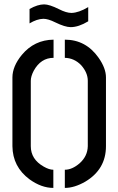

<svg xmlns="http://www.w3.org/2000/svg" viewBox="-20 -874 554 898"><path d="M118.2 -764.6V-832Q156.2 -853.5 186.5 -853.5Q210.9 -853.5 255.9 -831.1Q290 -813.5 314.5 -813.5Q348.6 -814.5 392.6 -840.8V-774.4Q347.7 -747.1 310.5 -747.1Q284.2 -747.1 238.3 -769.5Q205.1 -786.1 182.6 -786.1Q152.3 -785.2 118.2 -764.6ZM38.1 -190.4V-511.7Q38.1 -563.5 82 -617.2Q140.6 -687.5 230.5 -688.5V-603.5Q170.9 -603.5 137.7 -543Q124 -516.6 124 -496.1V-190.4Q124 -128.9 184.6 -94.7Q210 -80.1 229.5 -80.1V4.9Q173.8 4.9 118.2 -35.2Q39.1 -93.8 38.1 -190.4ZM283.2 4.9V-80.1Q317.4 -80.1 352.5 -110.4Q389.6 -143.6 390.6 -190.4V-496.1Q390.6 -534.2 359.4 -569.3Q327.1 -602.5 283.2 -603.5V-688.5Q381.8 -688.5 441.4 -603.5Q475.6 -554.7 475.6 -511.7V-190.4Q475.6 -82 378.9 -24.4Q328.1 4.9 283.2 4.9Z"/></svg>

Font: Post No Bills Jaffna SemiBold
Style: Regular
Weight: 600
Designer: Kosala Senevirathne, Siva Puranthara, Lasantha Premarathna, Tharique Azeez
Foundry: Mooniak
Version: Version 1.220 ; ttfautohint (v1.6)